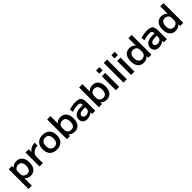

<svg xmlns="http://www.w3.org/2000/svg" viewBox="530 -2771 5022 5022"><g transform="rotate(-45 3041.0 -260.0)"><path d="M363 -530Q467 -530 525 -459Q583 -388 583 -260Q583 -132 525 -61Q467 10 363 10Q312 10 269.5 -8.5Q227 -27 198 -61H196V210H73V-520H190L191 -459H193Q223 -494 267 -512Q311 -530 363 -530ZM331 -430Q293 -430 262 -414Q231 -398 213.5 -370.5Q196 -343 196 -307V-213Q196 -178 213.5 -150Q231 -122 262 -106Q293 -90 331 -90Q395 -90 429 -134Q463 -178 463 -260Q463 -342 429 -386Q395 -430 331 -430Z M693 0V-520H811L812 -422H814Q840 -456 875.5 -480.5Q911 -505 954 -517.5Q997 -530 1044 -530V-424Q981 -424 929.5 -400Q878 -376 847.5 -335.5Q817 -295 817 -245V0Z M1330 10Q1204 10 1135.5 -60.5Q1067 -131 1067 -260Q1067 -389 1135.5 -459.5Q1204 -530 1330 -530Q1456 -530 1525 -459.5Q1594 -389 1594 -260Q1594 -131 1525 -60.5Q1456 10 1330 10ZM1330 -88Q1399 -88 1435 -131.5Q1471 -175 1471 -260Q1471 -345 1435 -388.5Q1399 -432 1330 -432Q1262 -432 1225.5 -388.5Q1189 -345 1189 -260Q1189 -175 1225.5 -131.5Q1262 -88 1330 -88Z M1994 10Q1942 10 1898 -8.5Q1854 -27 1824 -61H1822L1821 0H1704V-730H1827V-459H1829Q1858 -494 1900.5 -512Q1943 -530 1994 -530Q2098 -530 2156 -459Q2214 -388 2214 -260Q2214 -132 2156 -61Q2098 10 1994 10ZM1962 -90Q2026 -90 2060 -134Q2094 -178 2094 -260Q2094 -342 2060 -386Q2026 -430 1962 -430Q1924 -430 1893 -414Q1862 -398 1844.5 -370.5Q1827 -343 1827 -307V-213Q1827 -178 1844.5 -150Q1862 -122 1893 -106Q1924 -90 1962 -90Z M2453 10Q2375 10 2330.5 -32.5Q2286 -75 2286 -148Q2286 -239 2357 -288Q2428 -337 2559 -337H2632Q2632 -375 2622.5 -395.5Q2613 -416 2590.5 -424Q2568 -432 2527 -432Q2477 -432 2423.5 -422Q2370 -412 2323 -392L2307 -489Q2358 -508 2420 -519Q2482 -530 2544 -530Q2623 -530 2668.5 -511Q2714 -492 2734 -447Q2754 -402 2754 -328V0H2637L2636 -60H2634Q2607 -29 2556 -9.5Q2505 10 2453 10ZM2497 -86Q2534 -86 2565 -99.5Q2596 -113 2614 -136Q2632 -159 2632 -188V-251H2577Q2491 -251 2447.5 -228.5Q2404 -206 2404 -160Q2404 -126 2428 -106Q2452 -86 2497 -86Z M3176 10Q3124 10 3080 -8.5Q3036 -27 3006 -61H3004L3003 0H2886V-730H3009V-459H3011Q3040 -494 3082.5 -512Q3125 -530 3176 -530Q3280 -530 3338 -459Q3396 -388 3396 -260Q3396 -132 3338 -61Q3280 10 3176 10ZM3144 -90Q3208 -90 3242 -134Q3276 -178 3276 -260Q3276 -342 3242 -386Q3208 -430 3144 -430Q3106 -430 3075 -414Q3044 -398 3026.5 -370.5Q3009 -343 3009 -307V-213Q3009 -178 3026.5 -150Q3044 -122 3075 -106Q3106 -90 3144 -90Z M3514 -612V-730H3638V-612ZM3514 0V-517H3638V0Z M3797 0V-730H3921V0Z M4080 -612V-730H4204V-612ZM4080 0V-517H4204V0Z M4542 10Q4438 10 4380 -61Q4322 -132 4322 -260Q4322 -388 4380 -459Q4438 -530 4542 -530Q4594 -530 4636 -512Q4678 -494 4707 -459H4710V-730H4831V0H4716L4714 -61H4712Q4683 -27 4638.5 -8.5Q4594 10 4542 10ZM4574 -90Q4613 -90 4643.5 -106Q4674 -122 4692 -150Q4710 -178 4710 -213V-307Q4710 -343 4692 -370.5Q4674 -398 4644 -414Q4614 -430 4574 -430Q4511 -430 4476.5 -386Q4442 -342 4442 -260Q4442 -178 4476.5 -134Q4511 -90 4574 -90Z M5102 10Q5024 10 4979.5 -32.5Q4935 -75 4935 -148Q4935 -239 5006 -288Q5077 -337 5208 -337H5281Q5281 -375 5271.5 -395.5Q5262 -416 5239.5 -424Q5217 -432 5176 -432Q5126 -432 5072.5 -422Q5019 -412 4972 -392L4956 -489Q5007 -508 5069 -519Q5131 -530 5193 -530Q5272 -530 5317.5 -511Q5363 -492 5383 -447Q5403 -402 5403 -328V0H5286L5285 -60H5283Q5256 -29 5205 -9.5Q5154 10 5102 10ZM5146 -86Q5183 -86 5214 -99.5Q5245 -113 5263 -136Q5281 -159 5281 -188V-251H5226Q5140 -251 5096.5 -228.5Q5053 -206 5053 -160Q5053 -126 5077 -106Q5101 -86 5146 -86Z M5719 10Q5615 10 5557 -61Q5499 -132 5499 -260Q5499 -388 5557 -459Q5615 -530 5719 -530Q5771 -530 5813 -512Q5855 -494 5884 -459H5887V-730H6008V0H5893L5891 -61H5889Q5860 -27 5815.5 -8.5Q5771 10 5719 10ZM5751 -90Q5790 -90 5820.5 -106Q5851 -122 5869 -150Q5887 -178 5887 -213V-307Q5887 -343 5869 -370.5Q5851 -398 5821 -414Q5791 -430 5751 -430Q5688 -430 5653.5 -386Q5619 -342 5619 -260Q5619 -178 5653.5 -134Q5688 -90 5751 -90Z"/></g></svg>

Font: M PLUS 1 Thin SemiBold
Style: Regular
Weight: 600
Version: Version 1.001